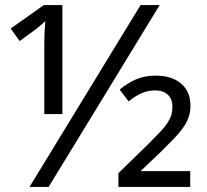

<svg xmlns="http://www.w3.org/2000/svg" viewBox="-20 -734 811 754"><path d="M560 -166Q590 -196 609 -216Q628 -236 638.5 -252.5Q649 -269 653 -283Q657 -297 657 -315Q657 -346 638.5 -362.5Q620 -379 590 -379Q560 -379 535 -367.5Q510 -356 485 -336L450 -382Q479 -407 513.5 -422Q548 -437 591 -437Q655 -437 691.5 -405.5Q728 -374 728 -319Q728 -295 720.5 -273.5Q713 -252 698 -231Q683 -210 661.5 -188Q640 -166 613 -139L532 -62H727V0H445V-54ZM532 -714H607L171 0H96ZM152 -714H225V-286H154V-562Q154 -588 155 -609Q156 -630 158 -651Q148 -642 136 -631.5Q124 -621 111 -612L57 -573L22 -622Z"/></svg>

Font: BC Sans
Style: Regular
Weight: 400
Designer: Monotype Design Team
Province of B.C.
Foundry: Monotype Imaging Inc.
Version: Version 2.000;GOOG;noto-source:20170915:90ef993387c0